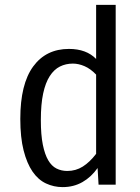

<svg xmlns="http://www.w3.org/2000/svg" viewBox="-20 -755 573 785"><path d="M63 -269Q63 -411 115.5 -483Q168 -555 262 -555Q333 -555 373 -514V-735H453V0H383L379 -68Q353 -31 317 -10.5Q281 10 236 10Q200 10 168 -5Q136 -20 113 -53.5Q90 -87 76.5 -140Q63 -193 63 -269ZM255 -56Q290 -56 318.5 -74Q347 -92 373 -126V-450Q350 -474 325.5 -484.5Q301 -495 278 -495Q249 -495 225 -483Q201 -471 183.5 -444Q166 -417 156.5 -373Q147 -329 147 -264Q147 -204 155 -164Q163 -124 177 -100Q191 -76 211 -66Q231 -56 255 -56Z"/></svg>

Font: Carrois Gothic
Style: Regular
Weight: 400
Designer: Ralph du Carrois
Foundry: Ralph du Carrois
Version: Version 1.001